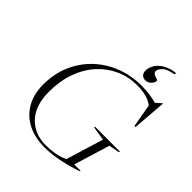

<svg xmlns="http://www.w3.org/2000/svg" viewBox="-256 -1094 1256 1256"><g transform="rotate(45 372.0 -466.0)"><path d="M368.5 -5.5Q407.5 -5.5 448.2 -12.5Q489 -19.5 527 -37L606 -296.5L508 -312L510.5 -319.5H740.5L738 -312L664 -298L588 -48.5H647.5L645.5 -43Q573 -18 502.8 -4Q432.5 10 370.5 10Q279.5 10 213 -25Q146.5 -60 110.5 -123.8Q74.5 -187.5 74.5 -273Q74.5 -376.5 111.2 -459.8Q148 -543 211.8 -602.2Q275.5 -661.5 358.5 -693.2Q441.5 -725 534.5 -725Q576 -725 610.2 -720.2Q644.5 -715.5 675.5 -706.5L713.5 -740.5H717L698.5 -505.5H688.5L660 -667Q628.5 -689 592.5 -697.8Q556.5 -706.5 513.5 -706.5Q435 -706.5 366.2 -675.8Q297.5 -645 245.2 -587.8Q193 -530.5 163.8 -449.5Q134.5 -368.5 134.5 -268Q134.5 -141 198.8 -73.2Q263 -5.5 368.5 -5.5ZM583.5 -817.5Q583.5 -801 567.2 -783.8Q551 -766.5 527 -766.5Q507 -766.5 495 -778.8Q483 -791 483 -813.5Q483 -837.5 497.8 -864.8Q512.5 -892 546.2 -913.8Q580 -935.5 637.5 -942.5L633.5 -928.5Q578.5 -920.5 555.8 -898.5Q533 -876.5 533 -859Q533 -843.5 545.5 -836.8Q558 -830 570.8 -826.8Q583.5 -823.5 583.5 -817.5Z"/></g></svg>

Font: Newsreader 72pt Light
Style: Italic
Weight: 300
Italic angle: -17°
Designer: Hugues Gentile
Foundry: Production Type
Version: Version 1.003; ttfautohint (v1.8.3)